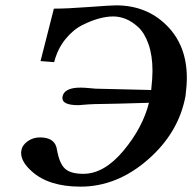

<svg xmlns="http://www.w3.org/2000/svg" viewBox="-20 -678 711 710"><path d="M333 -350.1 539.1 -345.2Q543.9 -388.2 543.9 -416Q543.9 -472.2 529.5 -513.7Q515.1 -555.2 492.2 -576.7Q469.2 -598.1 445.6 -607.7Q421.9 -617.2 398.9 -617.2Q375 -617.2 346.4 -609.6Q317.9 -602.1 283.9 -585Q250 -567.9 221.4 -532.5Q192.9 -497.1 180.2 -448.2L129.9 -452.1L179.2 -646Q227.1 -646 308.6 -652.1Q390.1 -658.2 409.2 -658.2Q522 -658.2 596.4 -584Q670.9 -509.8 670.9 -390.1Q670.9 -361.3 666 -323.2Q641.1 -187 526.6 -87.4Q412.1 12.2 277.8 12.2Q160.6 12.2 98.1 -43.9Q58.1 -79.1 58.1 -112.8Q58.1 -117.7 59.1 -121.1Q62 -141.1 82 -155.5Q102.1 -169.9 127.9 -169.9Q185.1 -169.9 190.9 -123Q199.7 -73.2 220.5 -54.2Q241.2 -35.2 288.1 -35.2Q365.2 -35.2 436.5 -120.6Q507.8 -206.1 530.8 -297.9Q403.8 -293.9 328.1 -293Q325.2 -293 318.1 -292.5Q311 -292 307.1 -292Q273.9 -289.1 270 -289.1Q210.9 -289.1 210.9 -314.9V-319.8Q216.8 -354 277.8 -354Q291 -354 311 -352.1Q327.1 -350.1 333 -350.1Z"/></svg>

Font: Linux Libertine
Style: Semibold Italic
Weight: 600
Italic angle: -11.5°
Designer: Philipp H. Poll
Foundry: Philipp H. Poll
Version: Version 5.1.2 ; ttfautohint (v0.9)